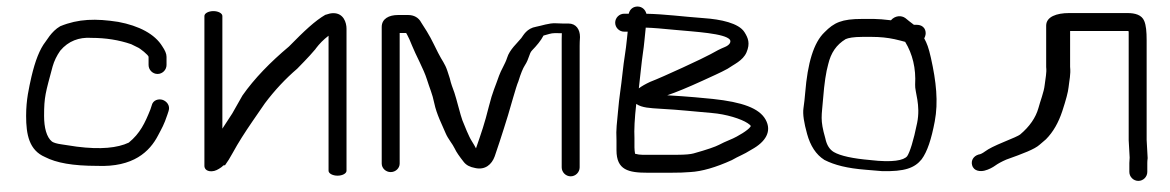

<svg xmlns="http://www.w3.org/2000/svg" viewBox="-20 -523 3583 588"><path d="M490 -324V-349C490 -358.9 485.1 -369.1 477.1 -381C454.2 -418.7 405.8 -444.1 342.1 -456C273.7 -466.6 220.6 -465.7 164.5 -442.7C136.8 -427.1 120.2 -394.5 119.3 -395.1C101.6 -372.4 87.8 -336.9 76.3 -288.1C68.8 -253.6 60 -218.9 60 -168C60 -111 69.1 -63 117.9 -42.1C152.7 -24.2 202.1 -15.1 277.7 -15C388.3 -10.5 438.4 -58.6 464.2 -108.5C476 -130.9 482.2 -140.8 492.4 -171.2L496.3 -183C502.2 -200.7 489.2 -213.7 477.6 -217.3C466.4 -220.8 448.3 -217.7 444.3 -199.1L440.7 -188.1C423.8 -145.8 408.9 -114.4 374.3 -86.2C340 -70 288.5 -64.5 214.9 -73.9C203.6 -75.7 186.7 -78 168.5 -80.9C153.6 -82.9 144.1 -86.1 139.2 -89.4C122.5 -102.8 115 -132.2 115 -168C115 -226.8 119.3 -237.9 141.2 -319.7C146 -336.4 153.7 -352.4 164.5 -367.8C189.8 -398 222.7 -409.1 258.3 -407.1L259.1 -407H259.9C303.5 -407 344.4 -400.6 381.9 -387.6C387.3 -384.9 393.5 -381.9 400.5 -378.4C408.8 -375.5 435 -353.9 435 -349V-324C435 -309 447.4 -296.5 462.5 -296.5C477.5 -296.5 490 -309 490 -324Z M606 -474V-15C606 -8.5 610.2 1.9 628.1 1.6C639.1 1.3 648.1 -4 658.1 -11C660.2 -13.1 662.2 -14.8 663.9 -16L666.8 -17.6L668.5 -16C676.9 -27.5 685 -40.5 692.8 -55C709.9 -86.5 730.5 -118.3 753.3 -151.6L791.2 -206.6C821.2 -246.5 854.3 -281.9 890.2 -312.6C923.8 -346.7 941.1 -366.3 946.5 -373.1L946.7 -373.4L946.9 -374.1C958.6 -389.4 970.3 -401.4 986.2 -413.6V0C986.2 8.2 998.7 15 1013.7 15C1028.7 15 1041.2 8.2 1041.2 0V-435C1041.2 -454 1032.2 -482.7 1000.9 -482.7C993.7 -482.7 986.4 -481 978 -478L977.4 -477.7L976.9 -478C944.5 -459.2 911.7 -428.2 865 -380.6C808 -332.8 758.7 -282.3 722.5 -230.5L691.3 -175.5C680.5 -159.3 670.8 -144.4 661 -129V-474C661 -482.2 648.5 -489 633.5 -489C618.5 -489 606 -482.2 606 -474Z M1204 -22V-422H1223.8C1224.1 -421.5 1225.9 -418.4 1227.2 -416C1231.3 -408.5 1236.4 -397.3 1242.1 -382.8C1252 -357.3 1278.1 -310.2 1287.3 -280.2C1296.2 -251.3 1303.8 -237.2 1310 -206.9C1317 -173 1334.1 -140.4 1344.8 -114.9C1352.5 -96.8 1366 -82.3 1372.7 -67.9C1377.4 -57.5 1386.7 -44.2 1400.5 -26.7C1408 -17.3 1418.6 -11.5 1435.4 -8.4C1465.9 -1.7 1486 -19.4 1494.9 -43.8C1495.4 -45.2 1495.9 -46.7 1496.4 -48.2C1497.5 -51.8 1502.2 -66 1510.2 -89.3C1518.7 -114 1528 -145.7 1535.8 -170C1541.5 -188 1561 -260 1567.3 -273.2L1567.6 -273.9L1567.8 -274.7C1574.8 -297.7 1581.6 -314 1587 -322.3C1601.2 -343.9 1599.9 -358.9 1609.6 -368.9C1623.1 -382.7 1636.6 -398.6 1644.5 -414.1C1645.8 -414.8 1653.8 -416.3 1662.8 -419.2C1672.1 -422.1 1684.8 -421.8 1700.6 -421.3C1700.3 -415.6 1700.2 -409.1 1700.2 -403.5V-10.5C1700.2 4.5 1712.7 17 1727.7 17C1742.7 17 1755.2 4.5 1755.2 -10.5V-382.4C1755.2 -390.3 1755.5 -399.2 1756.2 -409.1L1756.2 -409.5V-409.8C1756.2 -432.2 1744.8 -451 1720.7 -451H1702.7C1697 -451 1690.1 -451.2 1682.1 -451.7C1661.5 -452.9 1637.9 -443.9 1622.3 -441.2C1592.9 -436.3 1582.9 -414.7 1576.5 -406.4C1564.8 -391.6 1540.6 -371.3 1532.9 -345.7C1527.6 -328.3 1513.8 -307.3 1508.3 -291C1497.2 -258.3 1488.5 -242.7 1477.1 -196.8C1463.9 -143.8 1454.7 -117.9 1437.7 -68.7C1434.7 -74.3 1430.4 -82.4 1424.7 -91.1C1415.9 -104.5 1402.8 -137.9 1396.1 -154.5C1391.2 -166.4 1377.2 -223.2 1371.7 -238.8L1363.8 -260.8C1361.4 -267.7 1359.3 -274.9 1357.6 -282.6L1357.5 -283L1350.2 -305.5C1342.4 -329.2 1334 -336.6 1321.7 -361.2C1300.1 -404.2 1298.7 -410 1269.9 -454.1C1262.2 -469.1 1247.5 -477 1230.5 -477H1198.5C1171.4 -477 1149 -465.7 1149 -440.4V-22.1C1149 -7.8 1161.5 4 1176.5 4C1191.5 4 1204 -7.8 1204 -22ZM1495.9 -34C1495.9 -34 1438.3 142.1 1495 -31.3C1495.3 -32.1 1495.6 -33.1 1495.9 -34Z M1999.7 -190.1C2069.3 -186.2 2097.7 -182.1 2159.7 -177C2204 -173.5 2249.9 -158.9 2269.6 -145.8C2282.6 -137.1 2279 -136.4 2277.3 -133.8C2274.4 -129.5 2265.2 -122.2 2254.1 -115.2L2236.3 -104.8C2222.7 -96.9 2202.6 -90.6 2181.6 -79.3C2171.5 -73.9 2144.9 -64.5 2104.2 -53.2C2095.8 -50.8 2079 -49 2055.1 -49H1947C1940.2 -49 1933.2 -49.9 1924.9 -52.1C1923.9 -58.4 1923 -64.5 1923 -71.5V-99.8L1923 -100.2C1921.7 -125.1 1923.5 -160.2 1928.5 -204.8C1945.8 -192.6 1972.8 -191.9 1999.7 -190.1ZM1948.8 -359.6C1952.7 -384.2 1954.8 -413.4 1957.6 -438.4C1980.8 -437.8 2008.3 -435.2 2046 -431.6C2109.8 -425.6 2200.2 -420.9 2215.4 -401.3C2219.6 -394.4 2214.4 -385.2 2200.5 -379.3C2187.1 -373.9 2172.3 -366.5 2156 -357C2137.6 -346.4 2009.6 -286.9 1971.3 -272.4C1957 -265.8 1945.3 -259.2 1936.4 -252.4C1940.2 -283.8 1945 -335.1 1948.8 -359.6ZM1905.5 -481H1891.5C1876.5 -481 1864 -468.5 1864 -453.5C1864 -438.5 1876.5 -426 1891.5 -426H1902.3C1901.6 -419.7 1900.8 -412.1 1900 -403.9C1896.8 -368.6 1890.8 -340.8 1886.6 -300C1881.8 -253.4 1876.4 -227.4 1872.7 -182.2C1869.7 -144.9 1866.1 -130.3 1868 -93.4V-63C1868 -2.2 1904.5 6 1963.5 6H2033C2058.2 6 2076.9 5.4 2094.1 3.9C2129 2.1 2172.3 -10.4 2221.3 -32.7C2243.5 -45.7 2254.7 -48 2282.1 -65.2C2324.8 -88.7 2344.6 -120.8 2324.6 -156.8C2305.2 -191.6 2253.7 -210.3 2163.1 -220C2142.4 -221.9 2124.1 -223.6 2108 -225.2C2083.4 -227.6 2055.1 -229.1 2023.4 -231.2C2050.2 -240.2 2086.5 -255.2 2132.4 -276.2L2171.8 -294.3C2184.6 -300.1 2196.7 -306.2 2208.2 -312.4C2226.8 -325.6 2255.1 -336.9 2266.2 -362.7C2277.9 -390.1 2271.3 -406.5 2259.8 -424.7C2242.3 -452.3 2187 -463.9 2135.9 -467.4C2068.8 -472.3 2018.2 -479.6 1959.5 -480.9C1956.6 -493.4 1946.2 -503 1932.5 -503C1919.8 -503 1908.8 -495.5 1905.5 -481Z M2782.6 -263.8C2781.3 -241.5 2800 -202 2788.7 -146.4C2777.6 -91.5 2766.3 -56.8 2758.3 -44.8C2747.8 -31.6 2713.1 -25 2646.3 -32.7L2645.6 -32.8L2644.8 -32.9C2592.2 -37.3 2553.6 -45.7 2533.7 -57.3C2521 -64.9 2512 -77.9 2507.6 -99.1L2507.5 -99.5L2507.4 -99.9C2490.9 -157.4 2496.6 -167 2500.8 -221.5C2504.4 -267.8 2509.6 -302.3 2516.4 -326.3C2524.7 -361.2 2541.2 -385.8 2569.8 -403.2C2577.9 -406.9 2594.3 -410 2620.1 -410H2651.3C2674.8 -410 2697.8 -407.7 2719.6 -403C2731.1 -400 2744.7 -397.3 2752.1 -394.8C2774.7 -357.6 2785.5 -313.7 2782.6 -263.8ZM2505.3 -424.4C2471.6 -392.4 2453.3 -329.8 2445.9 -238.7C2444.6 -222.5 2442.8 -206.7 2440.6 -191.5C2438 -173 2442.2 -147.2 2451.8 -112.5C2461.7 -76.7 2478.9 -49.6 2504.4 -33.5L2504.9 -33.1L2505.5 -32.9C2535.7 -17.6 2574.3 -7.6 2631.5 -3.1L2680.2 1L2680.7 1C2750.7 3 2781.3 -8.8 2802.5 -35.1C2820 -58.8 2832.4 -96.9 2842.7 -151.3C2853.9 -210.5 2847.2 -273.4 2830.9 -345.9C2823.6 -378.3 2819 -389.4 2810.4 -405.7C2812.3 -408.6 2814.9 -415.6 2814.9 -421C2814.9 -427.7 2813 -435.2 2806.9 -440.5C2801.3 -445.4 2794.1 -447 2787.4 -447H2778.9C2776.3 -448.9 2770.9 -452.9 2764.3 -458.2L2753.1 -467.3C2740.2 -477 2720.7 -475.1 2708.5 -460.9C2687.4 -463.4 2669.2 -465 2656.5 -465L2620.1 -465C2557.8 -465 2534.4 -454 2505.3 -424.4Z M3493.6 3.5V-24C3493.6 -27.9 3493.9 -32.5 3494.6 -37.9L3494.7 -38.8L3491.6 -94.5V-399.7C3491.6 -426.4 3489.8 -445.5 3484.2 -458.8C3476.7 -477.5 3456 -483 3433.1 -483H3253.9C3216 -483 3183.9 -471.8 3183.9 -444.5V-318.1L3183.9 -317.6C3186 -300 3181.6 -283.8 3179.3 -262.4C3177.1 -241.3 3165.7 -213.2 3160.2 -192.1C3151.9 -162.6 3133.3 -135.6 3104.1 -111C3100.5 -107.9 3080.3 -98.7 3053.2 -87.8C3026.3 -76.6 3008 -67.7 2996.9 -59.4C2988.5 -53.2 2982.1 -50.5 2978.6 -50.1L2977.5 -49.9L2976.4 -49.6C2961.9 -45 2953.1 -32.2 2957 -17.5C2962.2 2.2 2983.2 2.4 2994.9 -0.4C3008.5 -3.7 3020.9 -10.8 3027.9 -15.9C3035.9 -21.7 3047.2 -27.9 3061.6 -34.2C3113.8 -52.8 3148.6 -66.1 3163.6 -79.6C3170.1 -85.5 3176.4 -90.8 3182.4 -95.7L3183 -96.2L3183.5 -96.7C3205.4 -118.8 3221.7 -147.6 3233.3 -182.7C3244.6 -217.2 3251 -241 3252.5 -255.7C3254.7 -277.2 3259.6 -294.4 3257.2 -318.4V-428H3433.1C3434.2 -428 3434.7 -428 3436.1 -427.9C3436.2 -427.8 3436.4 -426.3 3436.6 -424.1V-93.5L3439.6 -40.2C3439.2 -35.8 3438.6 -28.3 3438.6 -23.9V3.5C3438.6 18.5 3451.1 31 3466.2 31C3481.2 31 3493.6 18.5 3493.6 3.5Z"/></svg>

Font: MewTooHand
Style: BdWide
Weight: 400
Designer: Mew Too, Robert Jablonski
Version: Version 0.77